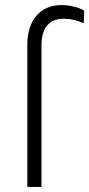

<svg xmlns="http://www.w3.org/2000/svg" viewBox="-20 -739 353 759"><path d="M88 0H144V-559C144 -631 176 -665 232 -665C260 -665 285 -659 311 -647L313 -697C290 -711 253 -719 223 -719C140 -719 88 -660 88 -562Z"/></svg>

Font: Fixel Text Light
Style: Regular
Weight: 300
Width: 4
Designer: AlfaBravo + MacPaw
Foundry: Kyrylo Tkachov, Marchela Mozhyna, Serhii Makarenko, Maria Weinstein, Zakhar Kryvoshyya
Version: Version 1.211